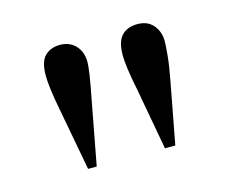

<svg xmlns="http://www.w3.org/2000/svg" viewBox="-54 -750 517 430"><g transform="rotate(-15 204.0 -535.5)"><path d="M163.6 -624.5Q163.6 -615.2 160.2 -593Q156.7 -570.8 149.9 -536.1L123 -393.1H103L76.2 -537.1Q70.3 -566.9 67.9 -587.2Q65.4 -607.4 65.4 -618.7Q65.4 -651.9 78.9 -664.8Q92.3 -677.7 113.8 -677.7Q135.7 -677.7 149.7 -663.1Q163.6 -648.4 163.6 -624.5ZM342.8 -625.5Q342.8 -615.7 340.8 -593.5Q338.9 -571.3 332 -535.2L305.2 -393.1H281.2L255.4 -535.2Q249 -566.4 246.3 -586.9Q243.7 -607.4 243.7 -618.7Q243.7 -649.9 256.6 -663.8Q269.5 -677.7 293.5 -677.7Q316.9 -677.7 329.8 -662.4Q342.8 -647 342.8 -625.5Z"/></g></svg>

Font: Doulos SIL Eur
Style: Regular
Weight: 400
Designer: Walt Agee, Victor Gaultney, Peter Martin, Debbi Hosken, Becca Hirsbrunner
Foundry: SIL International
Version: Version 5.000